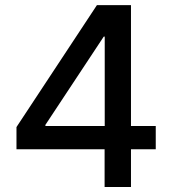

<svg xmlns="http://www.w3.org/2000/svg" viewBox="-20 -748 687 768"><path d="M45.9 -150.9V-239.7L367.7 -727.5H437.5V-601.6H395L161.6 -248.5V-244.1H603V-150.9ZM398.4 0V-177.7L398.9 -218.3V-727.5H503.9V0Z"/></svg>

Font: Inter 20pt Medium
Style: Regular
Weight: 500
Version: Version 4.001;git-66647c0bb